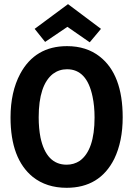

<svg xmlns="http://www.w3.org/2000/svg" viewBox="-20 -898 647 933"><path d="M576.2 -328.1Q576.2 -536.1 464.8 -623Q400.4 -673.8 305.7 -673.8Q150.4 -673.8 78.1 -539.1Q31.2 -451.2 31.2 -327.1Q31.2 -126 139.6 -38.1Q206.1 14.6 303.7 14.6Q464.8 14.6 535.2 -126Q576.2 -210.9 576.2 -328.1ZM168 -328.1Q168 -484.4 237.3 -539.1Q267.6 -561.5 305.7 -561.5Q402.3 -561.5 429.7 -428.7Q439.5 -382.8 439.5 -327.1Q439.5 -168 367.2 -116.2Q338.9 -97.7 303.7 -97.7Q205.1 -97.7 176.8 -229.5Q168 -274.4 168 -328.1ZM310.5 -877.9 148.4 -757.8 199.2 -694.3 307.6 -767.6 416 -692.4 470.7 -757.8Z"/></svg>

Font: Yaldevi Colombo
Style: Bold
Weight: 700
Designer: Sol Matas, Denzil Rajitha, Kosala Senevirathne and Pathum Egodawatta
Foundry: Mooniak
Version: Version 1.020 ; ttfautohint (v1.6)